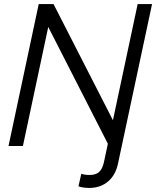

<svg xmlns="http://www.w3.org/2000/svg" viewBox="-20 -720 770 947"><path d="M512 -11 218 -587 93 0H22L171 -700H244L537 -127L659 -700H730L562 87Q550 144 512.5 175.5Q475 207 420 207Q407 207 392 205Q377 203 367 199L381 137Q389 140 399 141.5Q409 143 423 143Q453 143 469.5 127.5Q486 112 493 78Z"/></svg>

Font: Red Hat Display
Style: Italic
Weight: 400
Italic angle: -12°
Designer: Pentagram / MCKL
Foundry: Pentagram / MCKL
Version: Version 1.003; Red Hat Display Italic